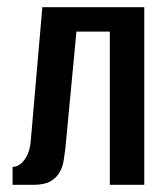

<svg xmlns="http://www.w3.org/2000/svg" viewBox="-20 -515 458 535"><path d="M15 0V-50Q34 -50 49 -71Q64 -92 66 -126L98 -495H382V0H286V-427H193L162 -100Q160 -86 157.5 -68.5Q155 -51 146.5 -35.5Q138 -20 121 -10Q104 0 73 0Z"/></svg>

Font: Alumni Sans SemiBold
Style: Regular
Weight: 600
Designer: Robert E. Leuschke
Foundry: Robert E. Leuschke
Version: Version 1.018